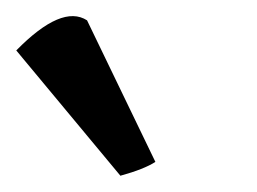

<svg xmlns="http://www.w3.org/2000/svg" viewBox="-75 -786 316 236"><path d="M73 -570 -55 -724Q1 -781 32 -761L116 -587Q102 -578 73 -570Z"/></svg>

Font: Adamina
Style: Regular
Weight: 400
Designer: Cyreal (www.cyreal.org)
Foundry: Cyreal
Version: Version 1.011